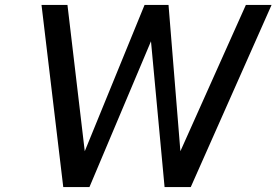

<svg xmlns="http://www.w3.org/2000/svg" viewBox="-20 -757 1119 777"><path d="M148 -737H253L323 -145L565 -737H662L710 -145L975 -737H1079L752 0H646L591 -590L342 0H236Z"/></svg>

Font: Exo Medium
Style: Italic
Weight: 500
Italic angle: -9°
Designer: Natanael Gama
Foundry: Natanael Gama
Version: Version 1.500; ttfautohint (v1.6)